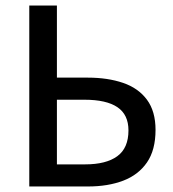

<svg xmlns="http://www.w3.org/2000/svg" viewBox="-20 -675 625 695"><path d="M86 0V-655H186V-394H298Q370 -394 425.5 -375Q481 -356 512 -314Q543 -272 543 -205Q543 -132 512 -87Q481 -42 426 -21Q371 0 298 0ZM186 -80H288Q364 -80 404.5 -109.5Q445 -139 445 -203Q445 -260 405 -287Q365 -314 286 -314H186Z"/></svg>

Font: Source Sans 3 Medium
Style: Regular
Weight: 500
Designer: Paul D. Hunt
Foundry: Adobe
Version: Version 3.052;hotconv 1.1.0;makeotfexe 2.6.0